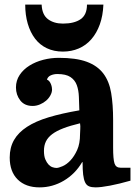

<svg xmlns="http://www.w3.org/2000/svg" viewBox="-20 -800 584 830"><path d="M22 -119Q22 -58 56.5 -24Q91 10 151 10Q207 10 256 -19Q305 -48 335 -99H337Q337 -66 339.5 -45Q342 -24 348 -11.5Q354 1 365 5.5Q376 10 393 10Q416 10 455.5 2.5Q495 -5 544 -19V-75H501Q481 -75 475 -93.5Q469 -112 469 -162V-281Q469 -348 460.5 -398.5Q452 -449 426.5 -482.5Q401 -516 355 -533Q309 -550 234 -550Q200 -550 167 -541.5Q134 -533 107.5 -516.5Q81 -500 65 -476Q49 -452 49 -422Q49 -390 67.5 -366Q86 -342 121 -342Q137 -342 152.5 -348.5Q168 -355 179.5 -365Q191 -375 198 -388Q205 -401 205 -413Q205 -417 204 -423Q203 -429 200.5 -435.5Q198 -442 194 -447.5Q190 -453 183 -456Q187 -469 200 -474.5Q213 -480 228 -480Q265 -480 284.5 -467Q304 -454 312 -432Q320 -410 321 -381.5Q322 -353 323 -323Q247 -310 190.5 -293Q134 -276 96.5 -251.5Q59 -227 40.5 -194.5Q22 -162 22 -119ZM224 -74Q217 -74 207.5 -77Q198 -80 190 -88.5Q182 -97 176 -111Q170 -125 170 -148Q170 -171 178.5 -188.5Q187 -206 205.5 -220Q224 -234 254 -245.5Q284 -257 326 -267Q328 -255 327 -242Q326 -229 326 -220Q326 -179 313.5 -151.5Q301 -124 284.5 -106.5Q268 -89 250.5 -81.5Q233 -74 224 -74ZM427 -780H356Q356 -736 328.5 -717Q301 -698 252 -698Q213 -698 187.5 -717Q162 -736 160 -780H89Q89 -735 100 -697.5Q111 -660 131.5 -633Q152 -606 182.5 -591.5Q213 -577 252 -577Q289 -577 320.5 -590.5Q352 -604 375 -630.5Q398 -657 411.5 -694.5Q425 -732 427 -780Z"/></svg>

Font: GradeGX
Style: Regular
Weight: 100
Width: 1
Designer: Adam Twardoch
Foundry: Adam Twardoch
Version: Version 2.002; DEVELOPMENT